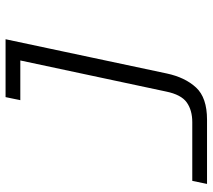

<svg xmlns="http://www.w3.org/2000/svg" viewBox="-57 -529 764 690"><g transform="rotate(-90 325.0 -184.0)"><path d="M529 -546 406 33Q392 99 355.5 138.5Q319 178 240 178H9L20 125H231Q274 125 302 105Q330 85 341 31L464 -546ZM310 -493 321 -546H497L485 -493Z"/></g></svg>

Font: Azeret Mono ExtraLight
Style: Italic
Weight: 250
Italic angle: -12°
Designer: Martin Vácha
Foundry: Displaay
Version: Version 1.002